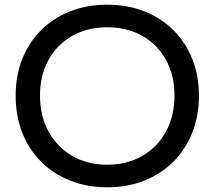

<svg xmlns="http://www.w3.org/2000/svg" viewBox="-20 -784 912 816"><path d="M436 12Q349.5 12 278 -16.5Q206.5 -45 154.5 -97Q102.5 -149 74.5 -220.5Q46.5 -292 46.5 -378Q46.5 -463 74.8 -533.8Q103 -604.5 154.8 -656Q206.5 -707.5 278 -735.8Q349.5 -764 435.5 -764Q522 -764 593.5 -735.8Q665 -707.5 716.8 -656Q768.5 -604.5 797 -533.8Q825.5 -463 825.5 -378Q825.5 -292 797.2 -220.5Q769 -149 717 -97Q665 -45 593.8 -16.5Q522.5 12 436 12ZM435.5 -84Q520.5 -84 585 -121.5Q649.5 -159 685.5 -225.2Q721.5 -291.5 721.5 -378Q721.5 -464 685.5 -529.5Q649.5 -595 585 -631.5Q520.5 -668 436 -668Q351 -668 286.8 -631.5Q222.5 -595 186.2 -529.5Q150 -464 150 -378Q150 -291.5 186.2 -225.2Q222.5 -159 286.8 -121.5Q351 -84 435.5 -84Z"/></svg>

Font: Hepta Slab Medium
Style: Regular
Weight: 500
Designer: Michael LaGattuta
Foundry: Michael LaGattuta
Version: Version 1.102